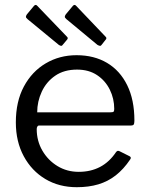

<svg xmlns="http://www.w3.org/2000/svg" viewBox="-20 -770 621 800"><path d="M133 -232Q133 -183 156.5 -142.5Q180 -102 219.5 -78Q259 -54 308 -54Q358 -54 397 -74.5Q436 -95 464 -137Q468 -141 470.5 -141.5Q473 -142 478 -140L520 -119Q529 -114 522 -105Q495 -65 462.5 -39.5Q430 -14 390 -2Q350 10 300 10Q226 10 169 -24Q112 -58 79 -119Q46 -180 46 -260Q46 -347 79.5 -409.5Q113 -472 170.5 -506Q228 -540 299 -540Q372 -540 426 -508Q480 -476 510 -415Q540 -354 540 -268Q540 -261 538.5 -254Q537 -247 525 -247H142Q138 -247 135.5 -242.5Q133 -238 133 -232ZM439 -302Q450 -302 453 -304.5Q456 -307 456 -316Q456 -359 437.5 -396.5Q419 -434 384.5 -457Q350 -480 301 -480Q247 -480 210 -454.5Q173 -429 154 -388Q135 -347 135 -302ZM122 -746Q129 -753 135 -746L259 -617Q266 -611 258 -603L242 -584Q239 -579 235 -579Q231 -579 225 -583L95 -690Q88 -696 88 -700Q88 -704 92 -710ZM284 -746Q291 -753 297 -746L420 -617Q427 -611 419 -603L404 -584Q401 -579 397 -579Q393 -579 386 -583L257 -690Q250 -696 250 -700Q250 -704 254 -710Z"/></svg>

Font: Libre Franklin Thin
Style: Regular
Weight: 400
Version: Version 3.000